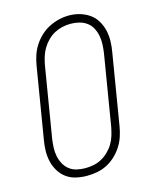

<svg xmlns="http://www.w3.org/2000/svg" viewBox="-114 -822 727 907"><g transform="rotate(-15 250.0 -369.0)"><path d="M198 8Q171 8 145 2Q119 -4 98.5 -19Q78 -34 64.5 -56Q51 -78 45 -103.5Q39 -129 39.5 -156Q40 -183 45 -210L102 -555Q106 -580 114 -604.5Q122 -629 136 -651Q150 -673 169.5 -691.5Q189 -710 212.5 -722Q236 -734 261 -740Q286 -746 311 -746Q338 -746 363.5 -738.5Q389 -731 410 -716.5Q431 -702 444.5 -679.5Q458 -657 464 -632Q470 -607 469.5 -579.5Q469 -552 464 -525L407 -180Q403 -155 395 -130.5Q387 -106 373 -84Q359 -62 339.5 -43.5Q320 -25 296.5 -13Q273 -1 248 3.5Q223 8 198 8ZM199 -29Q220 -29 240.5 -33Q261 -37 279.5 -47Q298 -57 314 -72.5Q330 -88 341 -106.5Q352 -125 358 -145Q364 -165 368 -186L425 -531Q428 -552 429 -573.5Q430 -595 426 -615.5Q422 -636 412.5 -654Q403 -672 386.5 -684Q370 -696 349.5 -701Q329 -706 308 -706Q287 -706 267 -701.5Q247 -697 228.5 -687Q210 -677 194.5 -661.5Q179 -646 168 -627.5Q157 -609 151 -589.5Q145 -570 141 -549L84 -204Q81 -183 80 -161.5Q79 -140 83 -120Q87 -100 96.5 -82Q106 -64 121.5 -51.5Q137 -39 157.5 -34Q178 -29 199 -29Z"/></g></svg>

Font: Iosevka Slab Extralight
Style: Italic
Weight: 200
Italic angle: -9°
Monospace: yes
Designer: Belleve Invis
Foundry: Belleve Invis
Version: Version 11.1.1; ttfautohint (v1.8.3)